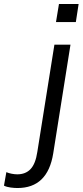

<svg xmlns="http://www.w3.org/2000/svg" viewBox="-150 -727 416 967"><path d="M132 -616 147 -707H246L232 -616ZM-62 220Q-77 220 -96.5 217.5Q-116 215 -130 208L-118 140Q-107 145 -91.5 148Q-76 151 -63 151Q-21 151 4 124.5Q29 98 38 38L124 -502H205L118 46Q90 220 -62 220Z"/></svg>

Font: Mulish
Style: Italic
Weight: 400
Italic angle: -9°
Designer: Vernon Adams
Foundry: Vernon Adams
Version: Version 3.603; ttfautohint (v1.8.3)